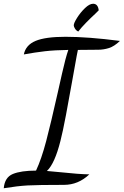

<svg xmlns="http://www.w3.org/2000/svg" viewBox="-38 -915 659 1023"><path d="M154 -6Q183 -68 208 -163Q233 -258 270 -423Q274 -440 292.5 -523Q311 -606 326 -649Q254 -648 201.5 -642Q149 -636 89 -625Q99 -675 151.5 -697Q204 -719 311 -719Q431 -719 601 -697Q571 -668 542.5 -659Q514 -650 485 -650Q409 -650 377 -649L371 -619L346 -480Q331 -394 313.5 -302Q296 -210 284 -164Q254 -44 212 -4Q262 0 288 3Q380 13 438 14Q379 70 303 70Q164 70 109.5 73Q55 76 -18 88Q-13 30 30.5 12Q74 -6 154 -6ZM355 -780Q355 -792 373 -820.5Q391 -849 415 -872Q439 -895 458 -895Q484 -895 488 -860Q488 -860 472 -844Q444 -818 420 -793.5Q396 -769 379 -747Q368 -752 361.5 -762.5Q355 -773 355 -780Z"/></svg>

Font: Dancing Script
Style: Bold
Weight: 700
Designer: Pablo Impallari
Foundry: Pablo Impallari
Version: Version 2.000